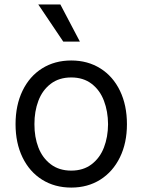

<svg xmlns="http://www.w3.org/2000/svg" viewBox="-20 -821 632 852"><path d="M296.2 11.4Q222.7 11.4 166.7 -23.8Q110.8 -58.9 79.9 -122.7Q49 -186.4 49 -269.9Q49 -354 79.9 -418.1Q110.8 -482.2 166.7 -517.4Q222.7 -552.6 296.2 -552.6Q369.3 -552.6 425.4 -517.4Q481.5 -482.2 512.4 -418.1Q543.3 -354 543.3 -269.9Q543.3 -186.4 512.1 -122.7Q480.8 -58.9 425.1 -23.8Q369.3 11.4 296.2 11.4ZM296.2 -63.9Q349.8 -63.9 386.5 -92Q423.3 -120 441.2 -166.5Q459.2 -213.1 459.5 -269.9Q459.2 -326.7 441.2 -373.9Q423.3 -421.2 386.5 -449.2Q349.8 -477.3 296.2 -477.3Q242.2 -477.3 205.3 -449.2Q168.3 -421.2 150.4 -373.9Q132.5 -326.7 132.8 -269.9Q132.5 -213.1 150.4 -166.5Q168.3 -120 205.3 -92Q242.2 -63.9 296.2 -63.9ZM260.7 -636.4 149.9 -801.1H247.9L334.5 -636.4Z"/></svg>

Font: Riot Sans
Style: Regular
Weight: 400
Designer: Rasmus Andersson
Foundry: rsms
Version: Version 3.005